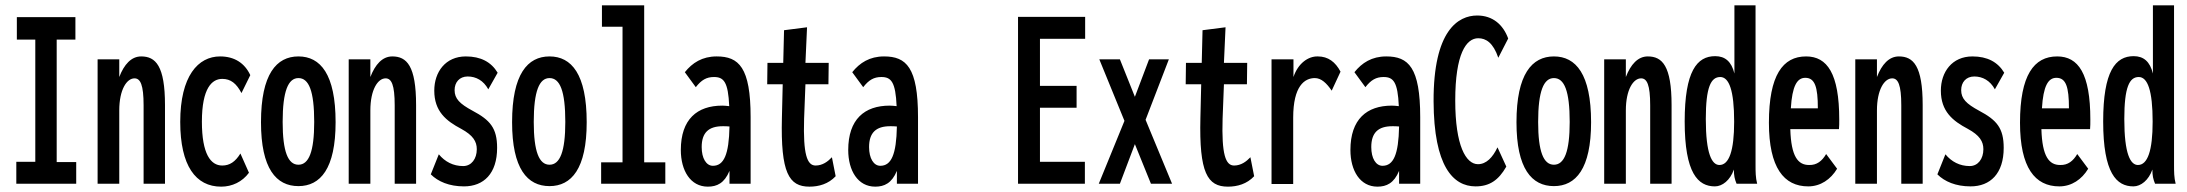

<svg xmlns="http://www.w3.org/2000/svg" viewBox="-20 -687 8178 718"><path d="M41 0H265V-81H192V-539H262V-623H43V-539H112V-82H41Z M345 0H426V-274C426 -352 454 -394 483 -394C505 -394 517 -370 517 -293V0H597V-294C597 -441 562 -476 508 -476C471 -476 444 -446 426 -399V-465H345Z M807 11C848 11 886 -7 911 -41L879 -113C860 -82 839 -68 811 -68C768 -68 735 -111 735 -232C735 -358 773 -392 811 -392C843 -392 864 -375 883 -339L916 -406C895 -451 857 -476 803 -476C721 -476 654 -403 654 -231C654 -67 712 11 807 11Z M1096 9C1178 9 1235 -56 1235 -230C1235 -410 1178 -476 1096 -476C1014 -476 956 -410 956 -230C956 -56 1013 9 1096 9ZM1096 -71C1057 -71 1037 -120 1037 -231C1037 -347 1058 -395 1096 -395C1135 -395 1155 -347 1155 -231C1155 -120 1135 -71 1096 -71Z M1284 0H1365V-274C1365 -352 1393 -394 1422 -394C1444 -394 1456 -370 1456 -293V0H1536V-294C1536 -441 1501 -476 1447 -476C1410 -476 1383 -446 1365 -399V-465H1284Z M1715 10C1789 10 1839 -38 1839 -134C1839 -208 1813 -238 1747 -273C1699 -299 1680 -318 1680 -350C1680 -379 1698 -401 1729 -401C1760 -401 1788 -386 1806 -353L1841 -415C1817 -455 1778 -476 1722 -476C1646 -476 1604 -418 1604 -348C1604 -271 1648 -235 1705 -205C1749 -181 1763 -158 1763 -129C1763 -93 1743 -66 1712 -66C1675 -66 1644 -82 1621 -110L1591 -35C1618 -8 1660 10 1715 10Z M2035 9C2117 9 2174 -56 2174 -230C2174 -410 2117 -476 2035 -476C1953 -476 1895 -410 1895 -230C1895 -56 1952 9 2035 9ZM2035 -71C1996 -71 1976 -120 1976 -231C1976 -347 1997 -395 2035 -395C2074 -395 2094 -347 2094 -231C2094 -120 2074 -71 2035 -71Z M2228 0H2468V-80H2389V-667H2231V-587H2308V-80H2228Z M2627 11C2661 11 2689 -2 2708 -48V0H2787V-249C2787 -435 2743 -476 2660 -476C2606 -476 2569 -452 2541 -417L2582 -361C2603 -388 2622 -399 2650 -399C2687 -399 2703 -380 2707 -290C2698 -291 2689 -292 2681 -292C2587 -292 2526 -241 2526 -126C2526 -49 2562 11 2627 11ZM2604 -137C2604 -191 2630 -215 2683 -215C2691 -215 2699 -215 2708 -214C2706 -109 2687 -67 2646 -67C2621 -67 2604 -95 2604 -137Z M3007 11C3042 11 3078 1 3105 -28L3091 -99C3076 -83 3056 -68 3030 -68C2998 -68 2983 -110 2987 -243L2992 -372H3078L3079 -452H2992L2998 -585L2912 -574L2909 -452H2850L2849 -372H2907L2904 -246C2899 -41 2930 11 3007 11Z M3253 11C3287 11 3315 -2 3334 -48V0H3413V-249C3413 -435 3369 -476 3286 -476C3232 -476 3195 -452 3167 -417L3208 -361C3229 -388 3248 -399 3276 -399C3313 -399 3329 -380 3333 -290C3324 -291 3315 -292 3307 -292C3213 -292 3152 -241 3152 -126C3152 -49 3188 11 3253 11ZM3230 -137C3230 -191 3256 -215 3309 -215C3317 -215 3325 -215 3334 -214C3332 -109 3313 -67 3272 -67C3247 -67 3230 -95 3230 -137Z M3787 0H4037V-82H3869V-284H4006V-366H3869V-542H4038V-624H3787Z M4089 0H4168L4224 -148L4284 0H4363L4264 -239L4351 -465H4277L4224 -325L4168 -465H4091L4185 -235Z M4572 11C4607 11 4643 1 4670 -28L4656 -99C4641 -83 4621 -68 4595 -68C4563 -68 4548 -110 4552 -243L4557 -372H4643L4644 -452H4557L4563 -585L4477 -574L4474 -452H4415L4414 -372H4472L4469 -246C4464 -41 4495 11 4572 11Z M4735 1H4816V-247C4816 -366 4859 -395 4897 -395C4921 -395 4941 -376 4960 -348L4993 -419C4974 -455 4947 -476 4908 -476C4872 -477 4834 -450 4817 -399V-465H4735Z M5131 11C5165 11 5193 -2 5212 -48V0H5291V-249C5291 -435 5247 -476 5164 -476C5110 -476 5073 -452 5045 -417L5086 -361C5107 -388 5126 -399 5154 -399C5191 -399 5207 -380 5211 -290C5202 -291 5193 -292 5185 -292C5091 -292 5030 -241 5030 -126C5030 -49 5066 11 5131 11ZM5108 -137C5108 -191 5134 -215 5187 -215C5195 -215 5203 -215 5212 -214C5210 -109 5191 -67 5150 -67C5125 -67 5108 -95 5108 -137Z M5498 10C5550 10 5584 -13 5613 -64L5580 -136C5562 -98 5538 -73 5507 -73C5462 -73 5422 -142 5422 -311C5422 -486 5463 -544 5508 -544C5537 -544 5564 -527 5583 -471L5620 -543C5601 -595 5562 -629 5504 -629C5433 -629 5340 -573 5341 -308C5342 -65 5414 10 5498 10Z M5791 9C5873 9 5930 -56 5930 -230C5930 -410 5873 -476 5791 -476C5709 -476 5651 -410 5651 -230C5651 -56 5708 9 5791 9ZM5791 -71C5752 -71 5732 -120 5732 -231C5732 -347 5753 -395 5791 -395C5830 -395 5850 -347 5850 -231C5850 -120 5830 -71 5791 -71Z M5979 0H6060V-274C6060 -352 6088 -394 6117 -394C6139 -394 6151 -370 6151 -293V0H6231V-294C6231 -441 6196 -476 6142 -476C6105 -476 6078 -446 6060 -399V-465H5979Z M6393 10C6421 10 6450 -13 6464 -53C6464 -30 6467 -17 6474 0H6551C6545 -23 6545 -46 6545 -69V-667H6466V-412C6455 -457 6431 -477 6394 -477C6326 -477 6280 -421 6280 -233C6280 -39 6330 10 6393 10ZM6410 -70C6382 -70 6359 -111 6359 -242C6359 -361 6378 -399 6413 -399C6446 -399 6465 -349 6465 -232C6465 -123 6446 -70 6410 -70Z M6742 10C6788 10 6826 -16 6850 -56L6809 -111C6794 -85 6774 -69 6745 -70C6704 -70 6678 -101 6675 -204H6857C6858 -216 6858 -226 6858 -240C6858 -412 6813 -476 6734 -476C6647 -476 6595 -406 6595 -228C6595 -60 6651 10 6742 10ZM6677 -282C6682 -365 6700 -396 6731 -396C6767 -396 6778 -362 6778 -282Z M6918 0H6999V-274C6999 -352 7027 -394 7056 -394C7078 -394 7090 -370 7090 -293V0H7170V-294C7170 -441 7135 -476 7081 -476C7044 -476 7017 -446 6999 -399V-465H6918Z M7349 10C7423 10 7473 -38 7473 -134C7473 -208 7447 -238 7381 -273C7333 -299 7314 -318 7314 -350C7314 -379 7332 -401 7363 -401C7394 -401 7422 -386 7440 -353L7475 -415C7451 -455 7412 -476 7356 -476C7280 -476 7238 -418 7238 -348C7238 -271 7282 -235 7339 -205C7383 -181 7397 -158 7397 -129C7397 -93 7377 -66 7346 -66C7309 -66 7278 -82 7255 -110L7225 -35C7252 -8 7294 10 7349 10Z M7681 10C7727 10 7765 -16 7789 -56L7748 -111C7733 -85 7713 -69 7684 -70C7643 -70 7617 -101 7614 -204H7796C7797 -216 7797 -226 7797 -240C7797 -412 7752 -476 7673 -476C7586 -476 7534 -406 7534 -228C7534 -60 7590 10 7681 10ZM7616 -282C7621 -365 7639 -396 7670 -396C7706 -396 7717 -362 7717 -282Z M7958 10C7986 10 8015 -13 8029 -53C8029 -30 8032 -17 8039 0H8116C8110 -23 8110 -46 8110 -69V-667H8031V-412C8020 -457 7996 -477 7959 -477C7891 -477 7845 -421 7845 -233C7845 -39 7895 10 7958 10ZM7975 -70C7947 -70 7924 -111 7924 -242C7924 -361 7943 -399 7978 -399C8011 -399 8030 -349 8030 -232C8030 -123 8011 -70 7975 -70Z"/></svg>

Font: Inconsolata ExtraCondensed
Style: Bold
Weight: 700
Width: 2
Monospace: yes
Designer: Raph Levien, Cyreal, Brenton Simpson
Foundry: Raph Levien, Cyreal, Google
Version: Version 3.100